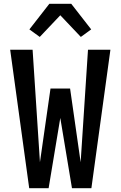

<svg xmlns="http://www.w3.org/2000/svg" viewBox="-20 -999 640 1019"><path d="M135 0 34 -735H153L192 -138L248 -529H352L408 -138L447 -735H566L465 0H362L300 -373L238 0ZM191 -803 136 -843 242 -979H358L464 -843L409 -803L300 -918Z"/></svg>

Font: Iosevka Fixed Extended
Style: Bold
Weight: 700
Width: 7
Monospace: yes
Designer: Belleve Invis
Foundry: Belleve Invis
Version: Version 24.1.1; ttfautohint (v1.8.4)